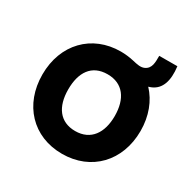

<svg xmlns="http://www.w3.org/2000/svg" viewBox="-147 -771 920 927"><g transform="rotate(30 313.5 -307.5)"><path d="M313 15C475 15 587 -102 587 -270C587 -353 559.5 -423.5 512 -474C518.5 -476 524.5 -478 530 -480.5C576 -501.5 594.5 -551.5 584.5 -630L483.5 -629.5C483.5 -594.5 485 -559 451.5 -544C433.5 -536 414 -540 384.5 -547C362 -552 338 -555 313 -555C153 -555 40 -439 40 -270C40 -103 150 15 313 15ZM184 -270C184 -364 224 -428 313 -428C399 -428 443 -366 443 -270C443 -177 400 -112 313 -112C228 -112 184 -173 184 -270Z"/></g></svg>

Font: Eudonet ExtraBold
Style: Regular
Weight: 800
Designer: Mikhail Sharanda
Foundry: Mikhail Sharanda
Version: Version 4.503;Glyphs 3.1.2 (3151)